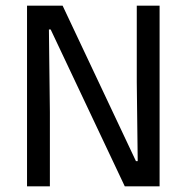

<svg xmlns="http://www.w3.org/2000/svg" viewBox="-20 -659 660 679"><path d="M201.4 -639 460.8 -89.1H467L463.7 -367.9V-639H544.4V0H421.3L159.2 -554.7H153L156.4 -262.4V0H75.6V-639Z"/></svg>

Font: Anek Latin Medium
Style: Regular
Weight: 500
Designer: Yesha Goshar
Foundry: Ek Type
Version: Version 1.003